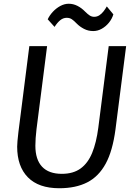

<svg xmlns="http://www.w3.org/2000/svg" viewBox="-20 -992 709 1020"><path d="M294.9 8Q185.2 8 128.2 -50Q71.2 -108 71.2 -212.9Q71.2 -224.6 72.8 -242.6Q74.5 -260.6 77.8 -290.3L135.8 -747H230.2L173.9 -305.5Q170.9 -280.5 169.4 -258.4Q167.9 -236.3 167.9 -217.9Q167.9 -144.4 203.5 -106.4Q239.1 -68.5 308.4 -68.5Q369 -68.5 408 -96.8Q447.1 -125.1 469.5 -179.6Q491.9 -234.2 502.2 -313.3L557.5 -747H650.1L593.5 -304.5Q586 -248.1 573.1 -202.5Q560.2 -156.9 541.6 -122.7Q504.2 -54 443.2 -23Q382.3 8 294.9 8ZM475.1 -827Q448.8 -827 426.3 -838.6Q403.9 -850.2 387.4 -867Q372.7 -882.4 361.4 -889.9Q350.1 -897.4 334.5 -897.4Q315.7 -897.4 300.2 -884.8Q284.6 -872.2 269.8 -849.1L233.5 -889.4Q243.2 -910.4 260.7 -929.3Q278.2 -948.2 300.3 -960.2Q322.4 -972.1 345.3 -972.1Q369 -972.1 391.1 -961Q413.2 -949.9 432.1 -930.4Q446.6 -915.9 457.2 -909.3Q467.9 -902.7 480.1 -902.7Q495.9 -902.7 508.3 -911.1Q520.8 -919.5 530.4 -932.1Q540.1 -944.7 547.4 -957.9L582.2 -915.7Q575.1 -891.8 558.7 -871.6Q542.4 -851.5 520.6 -839.2Q498.9 -827 475.1 -827Z"/></svg>

Font: Merriweather Sans Variable Regular
Style: Italic
Weight: 300
Italic angle: -8°
Designer: Eben Sorkin
Foundry: Eben Sorkin
Version: Version 2.001